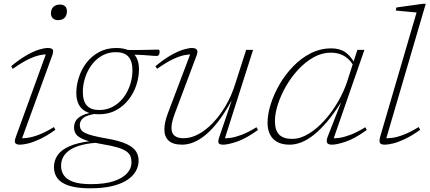

<svg xmlns="http://www.w3.org/2000/svg" viewBox="-20 -754 2269 1014"><path d="M63 -29 227 -480.5 238.5 -466Q217.5 -468 191.2 -462.8Q165 -457.5 130 -440.8Q95 -424 47.5 -390.5L39 -404.5Q84.5 -442 121.8 -463Q159 -484 186.8 -492.2Q214.5 -500.5 231.5 -500.5Q254 -500.5 258.8 -491.5Q263.5 -482.5 256 -461.5L90.5 -7L78.5 -24.5Q98 -22.5 123.8 -25.8Q149.5 -29 184.2 -42Q219 -55 265 -83L272.5 -68.5Q228.5 -37 192.2 -20Q156 -3 129 3.5Q102 10 85.5 10Q66 10 60.5 1.2Q55 -7.5 63 -29ZM249 -683.5Q249 -698 254.8 -708.2Q260.5 -718.5 271.2 -724.2Q282 -730 296 -730Q314 -730 323.8 -720.8Q333.5 -711.5 333.5 -694Q333.5 -680 328 -669.5Q322.5 -659 312 -653.2Q301.5 -647.5 286.5 -647.5Q269.5 -647.5 259.2 -657.2Q249 -667 249 -683.5Z M808 -458.5Q798.5 -458.5 789 -459.2Q779.5 -460 767.5 -461Q755.5 -462 740.2 -463Q725 -464 705.2 -464.8Q685.5 -465.5 659 -466L627 -491Q668.5 -489.5 704.2 -489.8Q740 -490 768 -491Q796 -492 814.5 -492Q819 -492 821 -489.5Q823 -487 823 -481.5Q823 -476 822 -471.5Q821 -467 819 -464.2Q817 -461.5 814.2 -460Q811.5 -458.5 808 -458.5ZM504 -173Q537.5 -173 565 -185.2Q592.5 -197.5 614 -218.5Q635.5 -239.5 650 -266.5Q664.5 -293.5 672 -323.5Q679.5 -353.5 679.5 -383Q679.5 -431 658 -454.8Q636.5 -478.5 592.5 -478.5Q559 -478.5 531.5 -466.2Q504 -454 482.8 -432.8Q461.5 -411.5 447 -384.5Q432.5 -357.5 425 -327.8Q417.5 -298 417.5 -268.5Q417.5 -220 438.8 -196.5Q460 -173 504 -173ZM594 -500.5Q635 -500.5 661.5 -487.2Q688 -474 701 -449Q714 -424 714 -389Q714 -347 700.2 -305Q686.5 -263 659.2 -228Q632 -193 593 -171.8Q554 -150.5 502.5 -150.5Q462 -150.5 435.2 -164Q408.5 -177.5 395.8 -202.5Q383 -227.5 383 -262.5Q383 -304 396.8 -346.2Q410.5 -388.5 437.2 -423.2Q464 -458 503.5 -479.2Q543 -500.5 594 -500.5ZM457.5 240.5Q405 240.5 368.5 232.8Q332 225 309 210.5Q286 196 275.5 175Q265 154 265 128Q265 95 283 67.2Q301 39.5 344.2 19.5Q387.5 -0.5 463 -9.5H489.5L517.5 -1.5Q458 0.5 417 10.5Q376 20.5 350.8 37Q325.5 53.5 314 75Q302.5 96.5 302.5 121.5Q302.5 149.5 317 171.5Q331.5 193.5 366 206Q400.5 218.5 460.5 218.5Q533.5 218.5 580.8 202.8Q628 187 651.2 161Q674.5 135 674.5 104.5Q674.5 85.5 669 71.2Q663.5 57 648 45.8Q632.5 34.5 602.5 25.2Q572.5 16 523.5 8Q458.5 -3.5 425.8 -16.2Q393 -29 382 -44.8Q371 -60.5 371 -80.5Q371 -101 381.2 -117.5Q391.5 -134 417.8 -146Q444 -158 492 -163.5L490 -154Q438 -146.5 419.8 -131Q401.5 -115.5 401.5 -94Q401.5 -80.5 407.5 -70.2Q413.5 -60 429 -52Q444.5 -44 473.5 -36.8Q502.5 -29.5 549 -21.5Q613.5 -10 648.8 6.8Q684 23.5 698 45Q712 66.5 712 94Q712 124.5 696.5 151.2Q681 178 649.5 198Q618 218 570.2 229.2Q522.5 240.5 457.5 240.5Z M1137 -27 1202.5 -219.5H1201Q1167 -157.5 1133.5 -113.8Q1100 -70 1067.2 -42.8Q1034.5 -15.5 1003.2 -2.8Q972 10 942.5 10Q893.5 10 870.8 -11.2Q848 -32.5 848 -70.5Q848 -89.5 853.2 -112.2Q858.5 -135 868.5 -161L989.5 -480.5L1000.5 -466Q980 -468 953.8 -462.8Q927.5 -457.5 892.2 -440.8Q857 -424 809.5 -390.5L801 -404.5Q846.5 -442 883.8 -463Q921 -484 949 -492.2Q977 -500.5 993.5 -500.5Q1013.5 -500.5 1019.8 -491Q1026 -481.5 1018.5 -461.5L903 -154Q894.5 -131.5 890 -112.5Q885.5 -93.5 885.5 -78.5Q885.5 -51.5 901.2 -37.8Q917 -24 949.5 -24Q988 -24 1027.8 -45.2Q1067.5 -66.5 1104.5 -105.2Q1141.5 -144 1172 -195.8Q1202.5 -247.5 1221.5 -308.5L1280 -490.5H1316.5L1163 -8.5L1152 -24.5Q1171.5 -22.5 1196.5 -25.8Q1221.5 -29 1255.5 -41.8Q1289.5 -54.5 1334.5 -82L1342.5 -67.5Q1277 -21 1230.2 -5.5Q1183.5 10 1159 10Q1139.5 10 1134.8 2Q1130 -6 1137 -27Z M1712.5 -37 1780 -209.5H1778.5Q1742 -152 1706.8 -110.5Q1671.5 -69 1638 -42.2Q1604.5 -15.5 1572.5 -2.8Q1540.5 10 1510 10Q1469 10 1443.2 -4.8Q1417.5 -19.5 1405.2 -45.5Q1393 -71.5 1393 -105Q1393 -150.5 1409.8 -203.8Q1426.5 -257 1456.8 -309Q1487 -361 1528.8 -404Q1570.5 -447 1621.2 -472.8Q1672 -498.5 1729 -498.5Q1780 -498.5 1811 -472.8Q1842 -447 1860.5 -404.5L1853 -396Q1833 -435.5 1802 -455.8Q1771 -476 1727.5 -476Q1680.5 -476 1637 -451.8Q1593.5 -427.5 1556.2 -387.8Q1519 -348 1491.2 -300Q1463.5 -252 1447.8 -203.5Q1432 -155 1432 -114Q1432 -66.5 1454 -43.5Q1476 -20.5 1522.5 -20.5Q1566 -20.5 1610.2 -47.5Q1654.5 -74.5 1694.2 -118.8Q1734 -163 1765.2 -217Q1796.5 -271 1814 -325L1845 -421.5L1867.5 -490.5H1904.5L1737 -8L1726.5 -24.5Q1746 -22.5 1771 -25.8Q1796 -29 1830 -41.8Q1864 -54.5 1909.5 -82L1917 -67.5Q1852 -21 1805.2 -5.5Q1758.5 10 1733.5 10Q1711.5 10 1707 -1.2Q1702.5 -12.5 1712.5 -37Z M2180 -688Q2171 -689 2150 -690.8Q2129 -692.5 2106.8 -694.8Q2084.5 -697 2070 -698.5L2073.5 -714.5L2214 -734H2228.5L2015.5 -8L2005 -24.5Q2025 -22.5 2050.5 -25.8Q2076 -29 2110.5 -42Q2145 -55 2191 -83L2199 -68.5Q2155 -37 2119 -20Q2083 -3 2056 3.5Q2029 10 2012.5 10Q1991.5 10 1986.5 0.8Q1981.5 -8.5 1988 -32.5Z"/></svg>

Font: Newsreader 9pt ExtraLight
Style: Italic
Weight: 250
Italic angle: -17°
Designer: Hugues Gentile
Foundry: Production Type
Version: Version 1.003